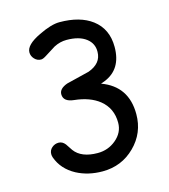

<svg xmlns="http://www.w3.org/2000/svg" viewBox="-113 -835 837 949"><g transform="rotate(-15 305.0 -361.0)"><path d="M295.4 22.5Q221.7 22.5 163.1 -8.3Q97.2 -43.9 74.2 -108.4Q71.3 -117.2 71.3 -125.5Q71.3 -145 86.2 -158Q101.1 -170.9 120.6 -170.9Q140.1 -170.9 154.3 -152.8L176.8 -119.1Q194.3 -95.2 224.1 -83.3Q253.9 -71.3 295.4 -71.3Q348.6 -71.3 388.7 -104.5Q431.2 -139.6 431.2 -190.4Q431.2 -264.2 377 -308.1Q329.1 -346.2 250 -354.5Q195.8 -359.9 195.8 -398.4Q195.8 -427.2 238.3 -442.4L355 -471.2Q388.7 -483.4 405.8 -504.2Q422.9 -524.9 423.3 -554.7Q424.3 -597.7 390.1 -624Q354.5 -651.4 290 -651.4Q256.8 -651.4 225.6 -635.3L170.4 -600.6Q154.3 -590.3 144.5 -590.3Q125 -590.3 111.1 -605.2Q97.2 -620.1 97.2 -639.2Q97.2 -677.7 171.9 -713.4Q236.8 -745.1 278.8 -745.1Q383.8 -745.1 445.3 -698.7Q511.2 -648.9 511.2 -556.6Q511.2 -441.9 418.5 -405.3Q410.2 -401.9 399.4 -398.4Q464.4 -374.5 496.6 -326.9Q528.8 -279.3 528.8 -208Q528.8 -111.8 460.9 -44.7Q393.1 22.5 295.4 22.5Z"/></g></svg>

Font: Candra Sangkala
Style: Regular
Weight: 400
Designer: R.S. Wihananto
Foundry: R.S. Wihananto
Version: Version 2.0.1